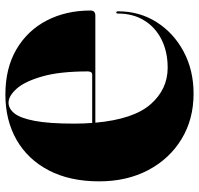

<svg xmlns="http://www.w3.org/2000/svg" viewBox="-33 -715 756 730"><g transform="rotate(90 345.0 -350.0)"><path d="M20 -316Q20 -334.5 39.5 -334.5H446.5Q433.5 -479.5 376.5 -544.5Q319.5 -609.5 237.5 -609.5Q177 -609.5 130.5 -586.2Q84 -563 57.8 -520.5Q31.5 -478 31.5 -420.5Q31.5 -414 27.5 -414Q23 -414 23 -421Q23 -502.5 64.2 -567.5Q105.5 -632.5 176.2 -670.2Q247 -708 336 -708Q433.5 -708 508.8 -662.2Q584 -616.5 626.8 -535.5Q669.5 -454.5 669.5 -349Q669.5 -237.5 627.8 -157.5Q586 -77.5 511.8 -35Q437.5 7.5 339.5 7.5Q238.5 7.5 167 -34.8Q95.5 -77 57.8 -150Q20 -223 20 -316ZM370.5 -4.5Q393 -4.5 411 -26.8Q429 -49 439.5 -103.5Q450 -158 450 -253.5Q450 -289.5 447.5 -322.5H264Q251.5 -322.5 251.5 -306Q251.5 -198.5 270.8 -132Q290 -65.5 317.5 -35Q345 -4.5 370.5 -4.5Z"/></g></svg>

Font: Fraunces 144pt S000 Black
Style: Regular
Weight: 900
Version: Version 1.000; ttfautohint (v1.8.3)